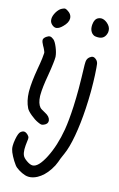

<svg xmlns="http://www.w3.org/2000/svg" viewBox="-148 -752 696 1125"><g transform="rotate(15 200.0 -189.5)"><path d="M49.8 -583Q43.5 -589.4 40.5 -596.7Q37.6 -604.5 37.6 -613.8Q37.6 -632.8 51.3 -656.2Q65.4 -679.2 82 -687Q93.8 -692.4 98.6 -692.9Q104 -692.9 112.8 -688Q143.1 -670.9 143.1 -643.6Q143.1 -618.7 116.2 -592.3Q96.7 -572.3 80.6 -570.3Q80.1 -570.3 79.1 -569.8Q78.1 -569.8 77.1 -569.8Q63 -569.8 49.8 -583ZM293 -591.8Q277.3 -607.9 277.3 -634.3Q277.3 -639.2 277.8 -644.5Q280.8 -678.7 302.7 -688.5Q311.5 -692.4 320.3 -692.4Q337.9 -692.4 356.9 -676.8Q379.9 -657.2 379.9 -633.3Q379.9 -627.9 379.4 -623Q375 -601.6 362.3 -590.8Q350.1 -580.1 328.6 -580.1Q314.9 -580.1 307.6 -582.5Q299.8 -585.4 293 -591.8ZM126 311Q106 304.7 86.4 292.5Q66.9 280.8 58.1 268.6Q42 247.1 29.3 222.7Q16.6 198.7 13.2 183.1Q11.2 174.3 11.2 162.6Q11.2 145.5 15.6 122.1Q22.9 83 34.2 74.2Q45.9 64.5 56.2 65.4Q66.4 66.4 78.1 77.6Q86.9 86.4 87.9 92.8Q89.4 99.1 86.4 117.2Q83 142.6 83 161.6Q83 164.1 83 166.5Q83.5 187.5 89.4 200.7Q95.2 214.8 116.7 229.5Q137.7 244.1 152.8 244.1Q187.5 244.1 226.1 168.9Q264.6 93.8 282.2 -8.8Q291.5 -64.5 295.9 -151.9Q298.3 -206.1 298.3 -260.3Q298.3 -293.9 297.4 -327.6Q295.4 -379.4 295.4 -404.3Q295.4 -416.5 295.9 -422.4Q297.4 -439.5 307.1 -449.2Q307.1 -449.2 310.5 -452.6Q321.3 -461.4 330.6 -461.9Q341.8 -461.9 353.5 -450.2Q361.8 -441.9 364.3 -428.7Q366.7 -415 369.6 -362.3Q371.6 -319.3 371.6 -276.4Q371.6 -267.6 371.6 -259.3Q371.1 -208 368.2 -158.7Q362.8 -66.9 349.1 9.8Q335.4 86.4 315.4 130.4Q308.6 144.5 302.2 160.6Q295.4 177.2 293 186Q290 194.8 282.7 209.5Q274.9 224.1 267.1 235.8Q237.8 279.8 199.2 300.8Q173.3 314.5 149.4 314.5Q137.2 314.5 126 311ZM79.6 -501.5Q91.3 -492.2 104 -461.4Q116.7 -430.7 118.7 -406.2Q118.7 -403.8 118.7 -400.4Q118.7 -387.7 115.7 -363.8Q112.3 -333.5 105 -290.5Q90.8 -211.4 90.8 -167.5Q90.8 -163.6 90.8 -159.7Q92.8 -115.2 111.3 -94.2Q114.3 -90.8 123.5 -85Q132.8 -79.1 143.6 -73.7Q173.3 -58.6 177.2 -36.6Q177.7 -33.7 177.7 -30.8Q177.7 -13.2 155.8 -3.9Q146.5 0 140.1 -0.5Q133.3 -1.5 119.6 -7.8Q97.7 -17.6 73.7 -37.6Q49.3 -57.6 42 -72.3Q22.5 -111.8 21 -165Q21 -169.4 21 -174.3Q21 -226.1 35.2 -308.6Q42 -345.7 45.9 -376Q48.8 -400.4 48.8 -408.7Q48.8 -410.6 48.8 -411.6Q47.9 -417 43 -427.7Q38.1 -439 31.7 -449.2Q20 -470.2 20 -481.4Q20 -492.7 35.6 -503.9Q47.9 -512.7 57.6 -512.2Q66.9 -511.7 79.6 -501.5Z"/></g></svg>

Font: Casuwalt
Style: Regular
Weight: 400
Designer: Walter E Stewart
Version: 0.1